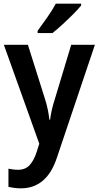

<svg xmlns="http://www.w3.org/2000/svg" viewBox="-20 -786 538 1046"><path d="M1 -542H132L225 -247Q234 -219 240 -190.5Q246 -162 249 -134H253Q256 -160 262.5 -188Q269 -216 279 -247L368 -542H497L290 73Q262 158 212.5 199Q163 240 95 240Q73 240 56.5 237.5Q40 235 26 232V133Q36 135 50 137Q64 139 78 139Q118 139 141.5 113.5Q165 88 180 41L194 -3ZM422 -756Q407 -737 379 -709Q351 -681 320.5 -653Q290 -625 266 -606H185V-618Q209 -651 237.5 -691.5Q266 -732 284 -766H422Z"/></svg>

Font: Noto Sans Gujarati SemiCondensed SemiBold
Style: Regular
Weight: 600
Width: 4
Designer: Jelle Bosma - Monotype Design Team, Universal Thirst
Foundry: Monotype Imaging Inc.
Version: Version 2.106; ttfautohint (v1.8.4.7-5d5b)